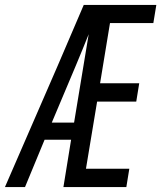

<svg xmlns="http://www.w3.org/2000/svg" viewBox="-32 -755 652 775"><path d="M-12 0 201 -490 306 -735H599L587 -662H412L372 -419H530L518 -345H360L315 -74H490L478 0H224L255 -191H148L69 0ZM177 -260H267L326 -617Q314 -586 300.5 -554Q287 -522 274 -490Z"/></svg>

Font: Iosevka Extended
Style: Italic
Weight: 400
Width: 7
Italic angle: -9°
Monospace: yes
Designer: Belleve Invis
Foundry: Belleve Invis
Version: Version 32.5.0; ttfautohint (v1.8.4)